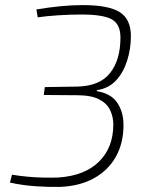

<svg xmlns="http://www.w3.org/2000/svg" viewBox="-20 -722 586 754"><path d="M305 -702Q406 -702 450 -674.5Q494 -647 494 -580Q494 -531 479.5 -484.5Q465 -438 436 -406.5Q407 -375 361 -368L360 -364Q416 -355 440.5 -318.5Q465 -282 465 -231Q465 -160 435 -106.5Q405 -53 349 -22Q293 9 215 12Q174 13 121.5 9.5Q69 6 19 -5L27 -36Q57 -31 89.5 -28Q122 -25 153.5 -24.5Q185 -24 210 -25Q313 -32 369 -87.5Q425 -143 425 -233Q425 -263 412.5 -289.5Q400 -316 369 -332Q338 -348 282 -348L152 -349L156 -380L284 -382Q372 -384 412.5 -435.5Q453 -487 453 -575Q453 -627 419 -646Q385 -665 300 -665Q256 -665 209.5 -662Q163 -659 128 -654L123 -685Q172 -693 216.5 -697.5Q261 -702 305 -702Z"/></svg>

Font: Exo 2 ExtraLight
Style: Italic
Weight: 250
Italic angle: -8°
Designer: Natanael Gama
Foundry: Natanael Gama
Version: Version 2.010